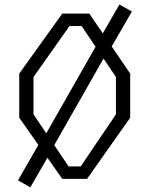

<svg xmlns="http://www.w3.org/2000/svg" viewBox="-20 -790 660 848"><path d="M166.5 -170 417.5 -610.5 460.5 -572 207 -127ZM59.5 6.5 168 -182 212.5 -133.5 114 37.5ZM411.5 -604 507.5 -770 562.5 -739 459 -560ZM65 -270V-465L255 -730H374.5L555 -465V-270L364.5 0H255ZM336.5 -55 492 -285V-450L340.5 -675H287L128 -450V-285L283 -55Z"/></svg>

Font: Monaspace Krypton Var ExLight
Style: Regular
Weight: 200
Designer: Riley Cran and the Lettermatic Team
Version: Version 1.200 (Monaspace Krypton Var)